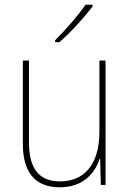

<svg xmlns="http://www.w3.org/2000/svg" viewBox="-20 -785 553 815"><path d="M373 -758V-765H343C312 -719 259 -659 214 -614V-606H232C280 -647 338 -711 373 -758ZM428 -528H402V-227C402 -82 334 -15 234 -15C150 -15 103 -65 103 -179V-528H77V-174C77 -53 130 10 233 10C335 10 383 -51 403 -111H405L408 0H428Z"/></svg>

Font: Noto Sans Devanagari SemiCondensed Thin
Style: Regular
Weight: 100
Width: 4
Designer: Jelle Bosma - Monotype Design Team
Foundry: Monotype Imaging Inc.
Version: Version 2.004